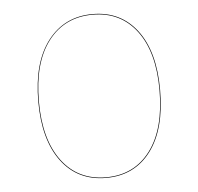

<svg xmlns="http://www.w3.org/2000/svg" viewBox="-44 -572 647 626"><g transform="rotate(-5 279.5 -259.0)"><path d="M479 -262Q479 -133 425.5 -62Q372 9 279 9Q186 9 133 -62Q80 -133 80 -258Q80 -386 134.5 -456.5Q189 -527 281 -527Q373 -527 426 -457Q479 -387 479 -262ZM82 -258Q82 -134 134.5 -63.5Q187 7 279 7Q371 7 424 -63.5Q477 -134 477 -262Q477 -386 424.5 -455.5Q372 -525 281 -525Q189 -525 135.5 -455Q82 -385 82 -258Z"/></g></svg>

Font: FiraGO Two
Style: Regular
Weight: 100
Designer: bBox Type
Foundry: bBox Type GmbH
Version: Version 1.001